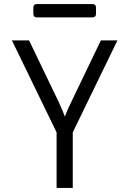

<svg xmlns="http://www.w3.org/2000/svg" viewBox="-20 -930 640 950"><path d="M260 0V-275L39 -730H124L272 -422Q283 -398 290.5 -380Q298 -362 301 -353Q304 -361 311.5 -379.5Q319 -398 331 -422L479 -730H561L340 -275V0ZM163 -844Q145 -844 145 -862V-892Q145 -910 163 -910H437Q455 -910 455 -892V-862Q455 -844 437 -844Z"/></svg>

Font: Pitagon Sans Mono Light
Style: Regular
Weight: 300
Monospace: yes
Designer: Travis Tran
Foundry: Pitagon
Version: Version 1.001; ttfautohint (v1.8.4.7-5d5b);gftools[0.9.26]